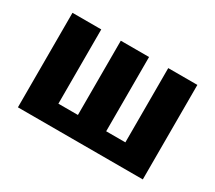

<svg xmlns="http://www.w3.org/2000/svg" viewBox="-103 -717 1023 914"><g transform="rotate(30 409.0 -260.0)"><path d="M66.4 0V-519.5H224.6V-111.3H332V-519.5H487.3V-111.3H592.8V-519.5H752.9V0Z"/></g></svg>

Font: GenEi M Gothic v2 Heavy
Style: Regular
Weight: 800
Version: Version 2.0